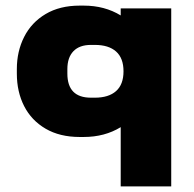

<svg xmlns="http://www.w3.org/2000/svg" viewBox="-20 -478 690 684"><path d="M590 -448V186H410V-25Q353 10 278 10H264Q193 10 142.5 -19.5Q92 -49 66 -100Q40 -151 40 -216V-232Q40 -295 66 -346.5Q92 -398 142.5 -428Q193 -458 264 -458H278Q353 -458 410 -423V-448ZM420 -224Q420 -271 393.5 -294.5Q367 -318 318 -318H304Q263 -318 241.5 -295.5Q220 -273 220 -232V-216Q220 -130 304 -130H318Q367 -130 393.5 -153.5Q420 -177 420 -224Z"/></svg>

Font: Dashboard
Style: Regular
Weight: 400
Designer: jaiki
Version: Version 1.000